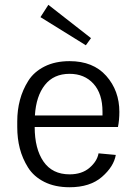

<svg xmlns="http://www.w3.org/2000/svg" viewBox="-20 -772 573 807"><path d="M150 -700 183.3 -751.7 362.5 -611.7 340.8 -581.7ZM52.5 -238.3V-261.7Q52.5 -309.2 63.8 -351.7Q75 -394.2 98.8 -432.1Q122.5 -470 167.1 -492.5Q211.7 -515 272.5 -515Q371.7 -515 426.7 -452.9Q481.7 -390.8 481.7 -301.7Q481.7 -267.5 475.8 -238.3H125.8Q125.8 -146.7 162.9 -92.9Q200 -39.2 272.5 -39.2Q324.2 -39.2 356.2 -66.7Q388.3 -94.2 394.2 -127.5L466.7 -120.8Q458.3 -71.7 408.3 -28.3Q358.3 15 272.5 15Q210.8 15 166.2 -7.5Q121.7 -30 97.9 -67.9Q74.2 -105.8 63.3 -147.9Q52.5 -190 52.5 -238.3ZM126.7 -286.7H410.8V-302.5Q410.8 -378.3 372.9 -420Q335 -461.7 272.5 -461.7Q205.8 -461.7 168.8 -415Q131.7 -368.3 126.7 -286.7Z"/></svg>

Font: Boon
Style: Regular
Weight: 400
Designer: Sungsit Sawaiwan
Foundry: FontUni
Version: Version 3.0